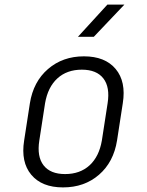

<svg xmlns="http://www.w3.org/2000/svg" viewBox="-20 -805 640 835"><path d="M254 10Q162 10 116 -45Q70 -100 85 -194L110 -356Q125 -450 189 -505Q253 -560 345 -560Q437 -560 483 -505Q529 -450 514 -356L489 -194Q474 -100 410.5 -45Q347 10 254 10ZM263 -48Q328 -48 369.5 -86Q411 -124 423 -194L448 -356Q459 -426 429.5 -464Q400 -502 336 -502Q271 -502 229.5 -464Q188 -426 176 -356L151 -194Q140 -124 169.5 -86Q199 -48 263 -48ZM319 -645 447 -785H521L388 -645Z"/></svg>

Font: NKDuy Mono ExtraLight
Style: Italic
Weight: 200
Italic angle: -9°
Monospace: yes
Designer: NKDuy
Foundry: NKDuy
Version: Version 2.251; ttfautohint (v1.8.4.7-5d5b)